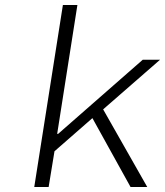

<svg xmlns="http://www.w3.org/2000/svg" viewBox="-20 -749 661 769"><path d="M117.2 0 231.9 -729H290L209 -212.9H212.9L551.8 -509.8H621.1L393.1 -311L569.8 0H502.9L350.1 -275.9L198.2 -143.1L174.8 0Z"/></svg>

Font: Office Code Pro Light Italic
Style: Regular
Weight: 300
Italic angle: -9°
Designer: Nathan Rutzky & Paul D. Hunt
Foundry: Adobe Systems Incorporated
Version: Version 1.004;PS 001.004;hotconv 1.0.70;makeotf.lib2.5.58329